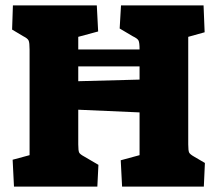

<svg xmlns="http://www.w3.org/2000/svg" viewBox="-20 -694 805 714"><path d="M27 -100 90 -117V-510Q90 -535 86.5 -543Q83 -551 67 -559L25 -584L28 -674H340L345 -577L271 -557V-510H499Q499 -536 495 -543.5Q491 -551 474 -559L425 -588L430 -674H737L741 -574L680 -557V-157Q680 -133 683.5 -126.5Q687 -120 701 -112L742 -88L738 0H434L429 -98L499 -117V-276L271 -286V-157Q271 -133 274.5 -126.5Q278 -120 293 -112L346 -81L342 0H32ZM499 -398V-447H271V-392Z"/></svg>

Font: Suez One
Style: Regular
Weight: 400
Version: Version 1.000